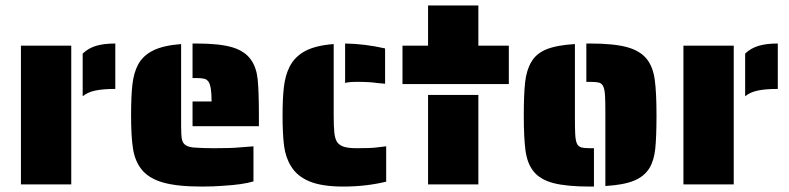

<svg xmlns="http://www.w3.org/2000/svg" viewBox="-20 -678 2901 706"><path d="M284 -481Q305 -501 333.5 -509.5Q362 -518 404 -518V-351Q359 -351 330.5 -345Q302 -339 284 -324ZM57 -510H242V0H57Z M688 -305H758Q758 -361 747 -377Q741 -386 731 -388.5Q721 -391 702 -391H688V-518H702Q788 -518 834.5 -504Q881 -490 903 -458Q923 -430 927.5 -386Q932 -342 932 -254V-214H688ZM499 -57Q476 -87 469 -131.5Q462 -176 462 -254Q462 -326 467 -368.5Q472 -411 488 -441Q506 -474 543.5 -492.5Q581 -511 646 -516V-214Q646 -180 649 -165.5Q652 -151 663 -144Q675 -136 700 -135Q732 -133 768 -133Q832 -133 861 -136L912 -140V-11Q872 1 802 5Q768 8 722 8Q630 8 577.5 -7.5Q525 -23 499 -57Z M1365 -373Q1340 -377 1293 -377Q1262 -377 1249 -373V-518Q1320 -517 1396 -500V-370ZM1050 -67Q1030 -99 1024.5 -142Q1019 -185 1019 -254Q1019 -317 1024 -359Q1029 -401 1045 -433Q1064 -470 1102.5 -490.5Q1141 -511 1207 -516V-255Q1207 -211 1209.5 -189Q1212 -167 1220 -155Q1229 -143 1245.5 -138Q1262 -133 1293 -133Q1346 -133 1366 -136L1400 -140V-10Q1326 8 1242 8Q1164 8 1118 -11Q1072 -30 1050 -67Z M1460 -510H1554V-658H1739V-510H1851V-369H1460ZM1554 -329H1739V0H1554Z M2206 -254Q2206 -305 2205 -322Q2204 -346 2199 -358.5Q2194 -371 2183 -374Q2171 -377 2150 -377H2136V-518H2150Q2237 -518 2286 -504.5Q2335 -491 2359 -460Q2381 -432 2387.5 -385.5Q2394 -339 2394 -254Q2394 -175 2389.5 -131.5Q2385 -88 2368 -60Q2349 -29 2311 -13.5Q2273 2 2206 6ZM1941 -49Q1919 -77 1912.5 -123Q1906 -169 1906 -254Q1906 -332 1911 -376Q1916 -420 1933 -449Q1951 -481 1989 -496.5Q2027 -512 2094 -516V-254Q2094 -203 2095 -187Q2096 -163 2101 -151Q2106 -139 2118 -136Q2128 -133 2150 -133H2164V8H2150Q2063 8 2014 -5Q1965 -18 1941 -49Z M2720 -481Q2741 -501 2769.5 -509.5Q2798 -518 2840 -518V-351Q2795 -351 2766.5 -345Q2738 -339 2720 -324ZM2493 -510H2678V0H2493Z"/></svg>

Font: Saira Stencil One
Style: Regular
Weight: 400
Designer: Hector Gatti with collaboration of the Omnibus-Type team
Foundry: Omnibus-Type
Version: Version 1.004